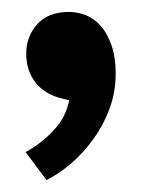

<svg xmlns="http://www.w3.org/2000/svg" viewBox="-20 -154 239 322"><path d="M96 -134Q110 -134 124 -128.5Q138 -123 149 -110.5Q160 -98 167 -78Q174 -58 174 -30Q174 0 164 27.5Q154 55 137.5 78Q121 101 100.5 119Q80 137 58 148L23 101Q49 87 70 64.5Q91 42 96 14L87 12Q56 5 40 -15Q24 -35 24 -64Q24 -93 42.5 -113.5Q61 -134 96 -134Z"/></svg>

Font: Mukta Malar ExtraBold
Style: Regular
Weight: 800
Designer: Aadarsh Rajan, Girish Dalvi, Yashodeep Gholap
Foundry: Ek Type
Version: Version 2.538;PS 1.000;hotconv 16.6.51;makeotf.lib2.5.65220;